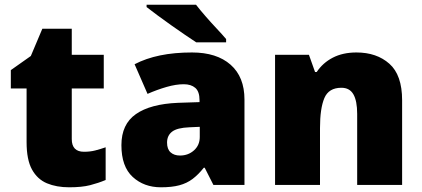

<svg xmlns="http://www.w3.org/2000/svg" viewBox="-20 -786 1793 816"><path d="M337 -141Q363 -141 384.5 -146.5Q406 -152 429 -160V-21Q398 -8 363 1Q328 10 274 10Q220 10 179.5 -7Q139 -24 116 -65.5Q93 -107 93 -182V-410H26V-488L111 -548L160 -664H285V-553H421V-410H285V-195Q285 -141 337 -141Z M796 -563Q901 -563 960 -511Q1019 -459 1019 -363V0H887L850 -73H846Q823 -44 798.5 -25.5Q774 -7 742 1.5Q710 10 664 10Q592 10 544 -34Q496 -78 496 -169Q496 -258 557.5 -301Q619 -344 736 -349L828 -352V-360Q828 -397 810 -412.5Q792 -428 761 -428Q728 -428 688 -416.5Q648 -405 607 -387L552 -513Q600 -538 660.5 -550.5Q721 -563 796 -563ZM785 -245Q733 -243 711.5 -226.5Q690 -210 690 -180Q690 -152 705 -138.5Q720 -125 745 -125Q780 -125 804.5 -147Q829 -169 829 -204V-247ZM813 -766Q830 -744 853.5 -717Q877 -690 901 -664.5Q925 -639 941 -620V-606H814Q794 -619 765.5 -638.5Q737 -658 706.5 -679.5Q676 -701 648.5 -721.5Q621 -742 603 -756V-766Z M1495 -563Q1581 -563 1635 -515Q1689 -467 1689 -360V0H1498V-302Q1498 -357 1482 -385Q1466 -413 1431 -413Q1377 -413 1358.5 -369Q1340 -325 1340 -242V0H1149V-553H1293L1319 -480H1326Q1352 -519 1394.5 -541Q1437 -563 1495 -563Z"/></svg>

Font: Noto Sans Oriya Blk
Style: Regular
Weight: 900
Designer: Amélie Bonet and Sol Matas
Foundry: Google LLC
Version: Version 2.006; ttfautohint (v1.8.4.7-5d5b)